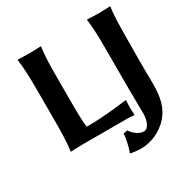

<svg xmlns="http://www.w3.org/2000/svg" viewBox="-188 -810 1144 1174"><g transform="rotate(-30 384.0 -223.5)"><path d="M592 -155C592 -114 594 -46 594 24C594 66 577 119 543 119C505 119 468 82 457 62L428 68C428 97 412 170 401 189L402 192C410 197 458 201 477 201C540 201 618 174 673 110C715 61 738 0 736 -117C734 -226 735 -330 736 -445C737 -522 738 -592 746 -645L745 -648C745 -648 701 -645 666 -645C632 -645 584 -648 584 -648L582 -645C590 -588 592 -520 592 -445ZM247 -210V-445C247 -520 249 -592 257 -645L256 -648C256 -648 208 -645 173 -645C139 -645 94 -648 94 -648L92 -645C100 -588 103 -520 103 -445V-200C103 -125 101 -54 93 0L94 3C94 3 143 0 177 0H481C502 0 525 1 541 3L543 0C542 -14 541 -32 541 -42C541 -52 542 -91 543 -99L541 -103C541 -103 389 -81 255 -81C248 -105 247 -193 247 -210Z"/></g></svg>

Font: Libertinus Sans
Style: Bold
Weight: 700
Designer: Philipp H. Poll, Khaled Hosny
Foundry: Caleb Maclennan
Version: Version 7.050;RELEASE